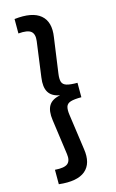

<svg xmlns="http://www.w3.org/2000/svg" viewBox="-138 -858 620 1027"><g transform="rotate(-15 172.5 -345.0)"><path d="M54.2 112.4V32.5Q106.1 36.4 124.8 20.8Q143.6 5.2 138.1 -32.6L111.1 -227.2Q103.7 -279 120.5 -307.7Q137.4 -336.4 182.1 -345V-346Q138.6 -353.9 121.5 -382.7Q104.4 -411.4 111.9 -463.4L138.1 -657.4Q143.2 -695.7 124.3 -711.4Q105.4 -727.1 54.2 -722.5V-802.4Q153.9 -813.8 199.6 -775.3Q245.3 -736.9 232.4 -654L205.4 -460.2Q201.1 -430.4 206.3 -414.2Q211.6 -398.1 231.5 -391.9Q251.4 -385.8 291.1 -385.8V-305.9Q251.4 -305.9 231.5 -299.7Q211.6 -293.6 206.3 -277.2Q201.1 -260.9 205.4 -230.8L233 -34.4Q245.6 47.5 200.2 85.7Q154.8 123.8 54.2 112.4Z"/></g></svg>

Font: Geologica-Sharp
Style: Regular
Weight: 100
Designer: Sindre Bremnes, Frode Helland
Foundry: Monokrom Skriftforlag AS
Version: Version 1.010;gftools[0.9.28]